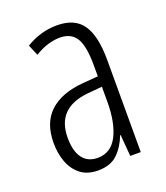

<svg xmlns="http://www.w3.org/2000/svg" viewBox="-108 -618 607 704"><g transform="rotate(-20 195.5 -266.0)"><path d="M195 -542Q264 -542 294.5 -497.5Q325 -453 325 -360V0H284L277 -84H275Q260 -44 232.5 -17Q205 10 156 10Q114 10 87.5 -11Q61 -32 48.5 -66Q36 -100 36 -140Q36 -219 81.5 -261Q127 -303 211 -310L272 -315V-358Q272 -433 252.5 -464.5Q233 -496 189 -496Q168 -496 143.5 -489Q119 -482 91 -465L73 -507Q130 -542 195 -542ZM217 -269Q91 -257 91 -141Q91 -88 111.5 -61Q132 -34 170 -34Q222 -34 247.5 -83.5Q273 -133 273 -216V-274Z"/></g></svg>

Font: Noto Sans Tamil ExtraCondensed Light
Style: Regular
Weight: 300
Width: 2
Designer: Jelle Bosma - Monotype Design Team
Foundry: Monotype Imaging Inc.
Version: Version 2.004; ttfautohint (v1.8.4.7-5d5b)